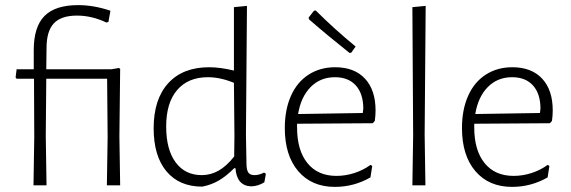

<svg xmlns="http://www.w3.org/2000/svg" viewBox="-20 -725 2232 751"><path d="M412 -683 404 -639 396 -637Q339 -664 281 -664Q219 -664 190.5 -633.5Q162 -603 162 -537L161 -454H415L445 -459L450 -456L447 -192L450 0H398L401 -189L399 -417H161L159 -193L162 0H111L114 -189L113 -417H45L41 -422L45 -454H112V-529Q112 -620 154 -662.5Q196 -705 286 -705Q347 -705 412 -683Z M942 -198 944 -87Q944 -61 951 -50.5Q958 -40 976 -40Q993 -40 1013 -50L1020 -45L1014 -12Q990 3 963 4Q906 2 901 -67H896Q865 -36 836 -19Q807 -2 771 5Q681 5 631 -55Q581 -115 581 -223Q581 -337 638 -399.5Q695 -462 798 -462Q841 -462 895 -449V-697L946 -702ZM630 -230Q630 -140 667 -90Q704 -40 769 -40Q804 -40 835 -57.5Q866 -75 896 -113L897 -194L895 -401Q842 -423 793 -423Q716 -423 673 -373Q630 -323 630 -230Z M1449 -293Q1449 -273 1446 -252L1438 -243L1142 -241V-226Q1142 -137 1182.5 -87Q1223 -37 1296 -37Q1332 -37 1367 -48.5Q1402 -60 1429 -80L1436 -76L1429 -31Q1364 6 1290 6Q1199 6 1146.5 -55.5Q1094 -117 1094 -224Q1094 -296 1118 -350Q1142 -404 1187 -433Q1232 -462 1291 -462Q1366 -462 1407.5 -417.5Q1449 -373 1449 -293ZM1401 -300Q1401 -358 1372 -390.5Q1343 -423 1290 -423Q1233 -423 1195 -384.5Q1157 -346 1146 -279L1399 -283ZM1371 -543 1354 -519 1347 -518Q1259 -588 1189 -649L1187 -656L1208 -683L1215 -684Q1286 -613 1371 -543Z M1641 -198 1644 0H1593L1596 -195L1593 -697L1645 -702Z M2142 -293Q2142 -273 2139 -252L2131 -243L1835 -241V-226Q1835 -137 1875.5 -87Q1916 -37 1989 -37Q2025 -37 2060 -48.5Q2095 -60 2122 -80L2129 -76L2122 -31Q2057 6 1983 6Q1892 6 1839.5 -55.5Q1787 -117 1787 -224Q1787 -296 1811 -350Q1835 -404 1880 -433Q1925 -462 1984 -462Q2059 -462 2100.5 -417.5Q2142 -373 2142 -293ZM2094 -300Q2094 -358 2065 -390.5Q2036 -423 1983 -423Q1926 -423 1888 -384.5Q1850 -346 1839 -279L2092 -283Z"/></svg>

Font: Luna Sans Light
Style: Regular
Weight: 300
Designer: Juan Pablo del Peral
Foundry: Huerta Tipografica
Version: Version 2.001; ttfautohint (v1.5)